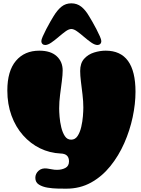

<svg xmlns="http://www.w3.org/2000/svg" viewBox="-20 -1118 848 1152"><path d="M378 14Q359 14 328 13.5Q297 13 266 8Q235 3 213.5 -10.5Q192 -24 192 -51Q192 -76 211.5 -93.5Q231 -111 262 -107Q278 -105 292 -102Q306 -99 322 -99Q351 -99 372.5 -110.5Q394 -122 394 -150Q394 -196 343 -197Q278 -200 220.5 -228Q163 -256 118.5 -306Q74 -356 49 -424.5Q24 -493 24 -575Q24 -692 75.5 -753Q127 -814 216 -814Q284 -814 320 -781Q356 -748 356 -695Q356 -669 351 -630.5Q346 -592 340.5 -549.5Q335 -507 335 -467Q335 -448 337.5 -417Q340 -386 347.5 -354.5Q355 -323 369 -301.5Q383 -280 407 -280Q431 -280 445.5 -302Q460 -324 467.5 -356.5Q475 -389 477.5 -421Q480 -453 480 -473Q480 -510 475 -551Q470 -592 465.5 -629Q461 -666 461 -692Q461 -739 485 -765.5Q509 -792 544.5 -803Q580 -814 614 -814Q793 -814 793 -567Q793 -495 776 -415Q759 -335 725.5 -259Q692 -183 642 -121Q592 -59 526 -22.5Q460 14 378 14ZM408 -944Q393 -944 373 -929.5Q353 -915 331 -896Q309 -877 288 -862.5Q267 -848 251 -848Q241 -848 234.5 -854.5Q228 -861 228 -871Q228 -880 236.5 -899.5Q245 -919 257.5 -943Q270 -967 282 -988Q294 -1009 301 -1020Q324 -1058 349 -1078Q374 -1098 408 -1098Q442 -1098 467.5 -1078Q493 -1058 515 -1020Q522 -1009 534 -988Q546 -967 558.5 -943Q571 -919 579.5 -899.5Q588 -880 588 -871Q588 -861 581.5 -854.5Q575 -848 565 -848Q549 -848 528 -862.5Q507 -877 485 -896Q463 -915 443 -929.5Q423 -944 408 -944Z"/></svg>

Font: Matemasie
Style: Regular
Weight: 400
Designer: Adam Yeo
Version: Version 1.001; ttfautohint (v1.8.4.7-5d5b)